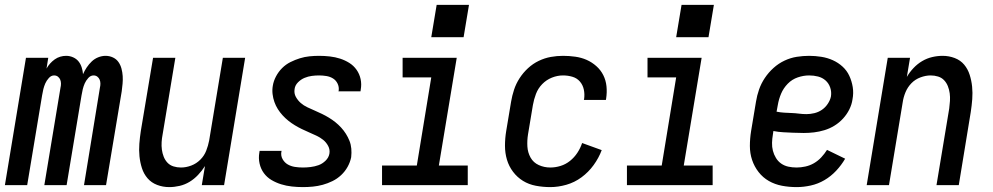

<svg xmlns="http://www.w3.org/2000/svg" viewBox="-33 -756 4053 784"><path d="M-13 0 73 -520H164L157 -476Q163 -487 171.5 -496.5Q180 -506 190.5 -513.5Q201 -521 213 -524.5Q225 -528 237 -528Q237 -528 237 -528Q237 -528 237 -528Q252 -528 265.5 -522Q279 -516 287.5 -505.5Q296 -495 300.5 -481Q305 -467 306 -453Q312 -467 321 -480.5Q330 -494 341.5 -505Q353 -516 368 -522Q383 -528 398 -528Q414 -528 428 -521.5Q442 -515 450.5 -503Q459 -491 463 -476Q467 -461 468 -445.5Q469 -430 467.5 -414Q466 -398 464 -383L400 0H310L375 -398Q377 -406 377 -414.5Q377 -423 374 -430.5Q371 -438 364.5 -443Q358 -448 349 -448Q337 -448 327.5 -437.5Q318 -427 313 -415.5Q308 -404 305 -392Q302 -380 300 -367L239 0H148L214 -398Q216 -406 216 -414.5Q216 -423 213 -430.5Q210 -438 203.5 -443Q197 -448 188 -448Q176 -448 166.5 -437.5Q157 -427 152 -415.5Q147 -404 144 -392Q141 -380 139 -367L78 0Z M658 8Q632 8 608.5 -1Q585 -10 569.5 -28Q554 -46 546.5 -69.5Q539 -93 536.5 -118Q534 -143 536 -169Q538 -195 542 -221L592 -520H683L631 -207Q628 -192 627 -176Q626 -160 628 -145Q630 -130 635.5 -116Q641 -102 651 -91.5Q661 -81 675.5 -76.5Q690 -72 706 -72Q727 -72 748 -80Q769 -88 785 -104Q801 -120 809 -140.5Q817 -161 821 -182L877 -520H968L882 0H791L804 -78Q792 -59 776 -42Q760 -25 741 -13.5Q722 -2 700.5 3Q679 8 658 8Z M1204 8Q1181 8 1158.5 5.5Q1136 3 1115 -3.5Q1094 -10 1075.5 -21Q1057 -32 1044.5 -49Q1032 -66 1027 -88Q1022 -110 1026 -133Q1026 -134 1026.5 -136Q1027 -138 1027 -140H1117Q1117 -139 1116.5 -138Q1116 -137 1116 -137Q1113 -120 1121 -106Q1129 -92 1142 -84.5Q1155 -77 1171 -74.5Q1187 -72 1204 -72Q1219 -72 1235.5 -74Q1252 -76 1267.5 -81.5Q1283 -87 1296 -99.5Q1309 -112 1312 -128Q1315 -145 1307 -160Q1299 -175 1286.5 -185Q1274 -195 1259 -202Q1244 -209 1229 -215.5Q1214 -222 1199.5 -229Q1185 -236 1171 -244.5Q1157 -253 1144.5 -263Q1132 -273 1121 -285Q1110 -297 1101.5 -310.5Q1093 -324 1087.5 -339.5Q1082 -355 1080 -372Q1078 -389 1081 -406Q1084 -425 1094 -444Q1104 -463 1119 -478Q1134 -493 1153 -502.5Q1172 -512 1191.5 -518Q1211 -524 1230.5 -526Q1250 -528 1270 -528Q1292 -528 1314 -525.5Q1336 -523 1356 -516.5Q1376 -510 1393.5 -499Q1411 -488 1423 -471Q1435 -454 1439.5 -433Q1444 -412 1440 -390Q1440 -388 1439.5 -386.5Q1439 -385 1439 -383H1349Q1349 -384 1349.5 -384.5Q1350 -385 1350 -386Q1352 -401 1345.5 -414.5Q1339 -428 1327 -435.5Q1315 -443 1300 -445.5Q1285 -448 1270 -448Q1255 -448 1240 -446Q1225 -444 1210.5 -438Q1196 -432 1184 -420Q1172 -408 1170 -393Q1167 -375 1175 -360.5Q1183 -346 1195 -335.5Q1207 -325 1222 -318Q1237 -311 1252 -304.5Q1267 -298 1281.5 -291Q1296 -284 1310 -275.5Q1324 -267 1336.5 -257Q1349 -247 1360 -235Q1371 -223 1379.5 -209.5Q1388 -196 1394 -181Q1400 -166 1401.5 -149Q1403 -132 1401 -114Q1397 -94 1386.5 -75Q1376 -56 1360 -41Q1344 -26 1324.5 -16.5Q1305 -7 1285 -1.5Q1265 4 1244.5 6Q1224 8 1204 8Z M1527 0V-80H1669L1728 -440H1611V-520H1832L1759 -80H1877V0ZM1728 -604 1750 -736H1882L1860 -604Z M2214 8Q2184 8 2155 2.5Q2126 -3 2102.5 -17.5Q2079 -32 2062 -54.5Q2045 -77 2037 -104Q2029 -131 2029 -161Q2029 -191 2034 -221L2054 -341Q2058 -365 2066 -389.5Q2074 -414 2088.5 -436.5Q2103 -459 2123 -477.5Q2143 -496 2167 -507.5Q2191 -519 2216 -523.5Q2241 -528 2266 -528Q2291 -528 2316 -524.5Q2341 -521 2362.5 -511.5Q2384 -502 2402 -486Q2420 -470 2430.5 -449Q2441 -428 2443.5 -403.5Q2446 -379 2442 -353Q2442 -352 2441.5 -350.5Q2441 -349 2441 -348H2351Q2351 -348 2351.5 -349Q2352 -350 2352 -351Q2355 -371 2351 -390Q2347 -409 2335 -423Q2323 -437 2304.5 -442.5Q2286 -448 2266 -448Q2243 -448 2220.5 -439Q2198 -430 2181 -412.5Q2164 -395 2155.5 -372.5Q2147 -350 2143 -327L2123 -207Q2119 -182 2120.5 -157.5Q2122 -133 2133.5 -112.5Q2145 -92 2167 -82Q2189 -72 2214 -72Q2235 -72 2256 -78.5Q2277 -85 2294.5 -99Q2312 -113 2324.5 -132Q2337 -151 2344 -172L2424 -143Q2412 -111 2391 -82Q2370 -53 2341.5 -32Q2313 -11 2279.5 -1.5Q2246 8 2214 8Z M2527 0V-80H2669L2728 -440H2611V-520H2832L2759 -80H2877V0ZM2728 -604 2750 -736H2882L2860 -604Z M3220 8Q3189 8 3160 2.5Q3131 -3 3106.5 -17Q3082 -31 3064.5 -53.5Q3047 -76 3038 -103Q3029 -130 3029 -160Q3029 -190 3034 -221L3054 -341Q3058 -366 3066.5 -390.5Q3075 -415 3090 -437.5Q3105 -460 3125.5 -478.5Q3146 -497 3170.5 -508.5Q3195 -520 3220.5 -524Q3246 -528 3271 -528Q3296 -528 3321 -524Q3346 -520 3368 -510Q3390 -500 3407.5 -484Q3425 -468 3435 -446.5Q3445 -425 3449 -400.5Q3453 -376 3448 -350Q3445 -329 3435 -309Q3425 -289 3409.5 -272Q3394 -255 3374.5 -243Q3355 -231 3333.5 -224.5Q3312 -218 3291 -215.5Q3270 -213 3249 -213Q3238 -213 3228 -213.5Q3218 -214 3207 -214H3206Q3185 -215 3165 -216Q3145 -217 3125 -221L3123 -207Q3120 -190 3119.5 -173Q3119 -156 3123 -140.5Q3127 -125 3135.5 -111Q3144 -97 3157 -88Q3170 -79 3186 -75.5Q3202 -72 3220 -72Q3237 -72 3255.5 -76Q3274 -80 3290.5 -89.5Q3307 -99 3320.5 -113.5Q3334 -128 3344 -144L3418 -108Q3403 -82 3381.5 -59Q3360 -36 3333.5 -20.5Q3307 -5 3277.5 1.5Q3248 8 3220 8ZM3260 -290Q3276 -290 3292.5 -294Q3309 -298 3323 -307.5Q3337 -317 3347 -332Q3357 -347 3360 -362Q3363 -381 3357 -398.5Q3351 -416 3338 -427.5Q3325 -439 3307.5 -443.5Q3290 -448 3271 -448Q3248 -448 3224.5 -440Q3201 -432 3183.5 -414Q3166 -396 3156.5 -373.5Q3147 -351 3143 -327L3138 -300Q3153 -297 3168.5 -296Q3184 -295 3199 -294.5Q3214 -294 3229.5 -292Q3245 -290 3260 -290Z M3506 0 3592 -520H3683L3670 -442Q3681 -461 3697 -478Q3713 -495 3732.5 -506.5Q3752 -518 3773.5 -523Q3795 -528 3816 -528Q3842 -528 3865.5 -519Q3889 -510 3904 -492Q3919 -474 3926.5 -450.5Q3934 -427 3936.5 -402Q3939 -377 3937 -351Q3935 -325 3931 -299L3882 0H3791L3843 -313Q3845 -328 3846 -344Q3847 -360 3845 -375Q3843 -390 3837.5 -404Q3832 -418 3822 -428.5Q3812 -439 3797.5 -443.5Q3783 -448 3767 -448Q3747 -448 3725.5 -440Q3704 -432 3688.5 -416Q3673 -400 3664.5 -379.5Q3656 -359 3653 -338L3597 0Z"/></svg>

Font: Iosevka SS04 Medium
Style: Italic
Weight: 500
Italic angle: -9°
Monospace: yes
Designer: Belleve Invis
Foundry: Belleve Invis
Version: Version 19.0.0; ttfautohint (v1.8.4)